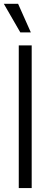

<svg xmlns="http://www.w3.org/2000/svg" viewBox="-20 -959 258 979"><path d="M141.6 -727.5H75.7V0H141.6ZM83.5 -793.9H137.2L72.3 -939.5H-0.5Z"/></svg>

Font: Raveo Display Display Light
Style: Regular
Weight: 300
Designer: Jakub Foglar, Rasmus Andersson (Inter)
Foundry: Jakubfoglar.com
Version: Version 1.100;Glyphs 3.2.3 (3260)